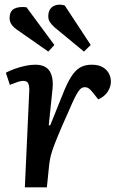

<svg xmlns="http://www.w3.org/2000/svg" viewBox="-20 -799 523 819"><path d="M105 -415Q105 -434 100 -444Q95 -454 79 -454Q69 -454 55.5 -449.5Q42 -445 22 -437L5 -489Q20 -497 42 -505Q64 -513 87 -518Q110 -523 130 -523Q174 -523 191.5 -496Q209 -469 204 -419L188 -265L194 -264L248 -398Q266 -444 283.5 -471.5Q301 -499 321.5 -511Q342 -523 371 -523Q399 -523 417 -513Q435 -503 444 -486.5Q453 -470 453 -451Q453 -429 439.5 -408Q426 -387 399 -375L377 -403Q366 -417 358.5 -422Q351 -427 341 -427Q334 -427 328 -423.5Q322 -420 314.5 -409.5Q307 -399 297.5 -379.5Q288 -360 274 -327Q245 -263 228.5 -223Q212 -183 204 -159.5Q196 -136 193 -118Q190 -100 188 -79L180 0H86ZM212 -683Q200 -694 193 -704.5Q186 -715 186 -729Q186 -759 206 -771.5Q226 -784 256 -776L367 -607L338 -579ZM50 -674Q35 -685 28 -696.5Q21 -708 21 -721Q21 -752 41 -762Q61 -772 93 -768L212 -607L186 -579Z"/></svg>

Font: Literata 18pt Medium
Style: Italic
Weight: 500
Italic angle: -2°
Designer: Latin by Veronika Burian and Jose Scaglione. Greek by Irene Vlachou. Cyrillic by Vera Evstafieva
Foundry: TypeTogether
Version: Version 3.103;gftools[0.9.29]